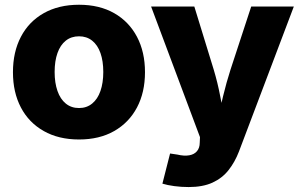

<svg xmlns="http://www.w3.org/2000/svg" viewBox="-20 -568 1248 796"><path d="M307.6 10.3Q223.1 10.3 161.4 -24.7Q99.6 -59.6 66.7 -122.3Q33.7 -185.1 33.7 -268.6Q33.7 -352.5 66.7 -415.5Q99.6 -478.5 161.4 -513.4Q223.1 -548.3 307.6 -548.3Q392.1 -548.3 453.4 -513.4Q514.6 -478.5 547.9 -415.5Q581.1 -352.5 581.1 -268.6Q581.1 -185.1 547.9 -122.3Q514.6 -59.6 453.4 -24.7Q392.1 10.3 307.6 10.3ZM307.6 -120.1Q339.4 -120.1 362.1 -138.7Q384.8 -157.2 396.5 -190.9Q408.2 -224.6 408.2 -269.5Q408.2 -314.9 396.5 -348.1Q384.8 -381.3 362.1 -399.4Q339.4 -417.5 307.6 -417.5Q275.4 -417.5 252.7 -399.4Q230 -381.3 218.3 -348.1Q206.5 -314.9 206.5 -269.5Q206.5 -224.6 218.3 -190.9Q230 -157.2 252.7 -138.7Q275.4 -120.1 307.6 -120.1ZM653.3 193.4 685.1 68.4 714.8 72.8Q743.7 79.6 764.4 75.9Q785.2 72.3 796.6 58.8Q808.1 45.4 808.1 23.4L809.1 0.5L606.4 -541H785.6L866.2 -278.8Q882.3 -225.1 892.6 -170.9Q902.8 -116.7 916 -55.7H878.9Q892.1 -116.7 905.3 -171.1Q918.5 -225.6 935.5 -278.8L1021.5 -541H1198.2L970.7 60.1Q953.6 104.5 927.2 137.7Q900.9 170.9 860.8 189.2Q820.8 207.5 762.2 207.5Q731.4 207.5 702.6 203.6Q673.8 199.7 653.3 193.4Z"/></svg>

Font: Inter 17pt ExtraBold
Style: Regular
Weight: 800
Version: Version 4.001;git-66647c0bb